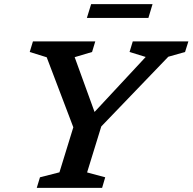

<svg xmlns="http://www.w3.org/2000/svg" viewBox="-20 -907 930 927"><path d="M683.5 -632 605.5 -656 621 -707H889.5L873.5 -656L792.5 -633L469 -296.5L400.5 -74.5L488 -51L473 0H157.5L173 -51L267 -75L334 -292.5L205.5 -630.5L123.5 -656L139 -707H440L424.5 -656L340.5 -631L436.5 -366.5ZM399.5 -820.5 420 -887H716.5L696.5 -820.5Z"/></svg>

Font: Newsreader 6pt Medium
Style: Italic
Weight: 500
Italic angle: -17°
Designer: Hugues Gentile
Foundry: Production Type
Version: Version 1.003; ttfautohint (v1.8.3)